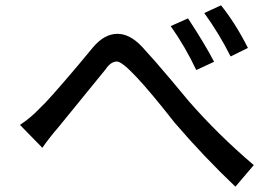

<svg xmlns="http://www.w3.org/2000/svg" viewBox="-20 -728 1040 721"><path d="M864 -27Q746 -139 636 -267Q456 -497 419 -497Q396 -497 376 -467Q350 -436 314 -391Q243 -304 200 -251Q166 -212 139 -173L55 -259Q95 -285 131 -323Q159 -348 270 -479L329 -550Q372 -601 421 -601Q467 -601 512 -554Q561 -501 624 -426L689 -348Q799 -222 933 -108ZM846 -516Q803 -602 747 -679L810 -708Q864 -641 911 -548ZM717 -465Q676 -552 621 -630L686 -659Q748 -565 784 -496Z"/></svg>

Font: LXGW 975 Gothic SC
Style: Regular
Weight: 400
Version: Version 2.01;February 25, 2021